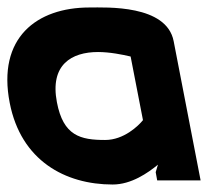

<svg xmlns="http://www.w3.org/2000/svg" viewBox="-47 -482 584 513"><path d="M-21 -207C9 -53 127 11 254 11C304 11 348 -20 375 -42L369 -22L373 0H489L417 -372C398 -470 237 -462 192 -462C51 -462 -55 -381 -21 -207ZM105 -209C86 -309 144 -343 215 -343C246 -343 281 -336 302 -331L335 -161C323 -146 284 -108 234 -108C168 -108 122 -119 105 -209Z"/></svg>

Font: Charger EcoBlack
Style: OpObl
Weight: 1000
Designer: Jasper
Foundry: Cannot Into Space Fonts
Version: Version 1.1